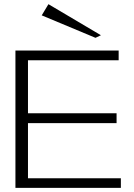

<svg xmlns="http://www.w3.org/2000/svg" viewBox="-20 -903 644 923"><path d="M54.2 0V-660H550.4V-613.3H114.5V-358.5H540.4V-311H114.5V-45.9H561V0ZM439 -721.2 180.6 -829.2 212.9 -882.9 465.1 -733.6Z"/></svg>

Font: Panamera Thin
Style: Regular
Weight: 100
Designer: Bastien Sozeau
Foundry: NBR — Bastien Sozeau
Version: Version 3.003;gftools[0.9.33]